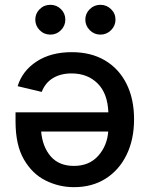

<svg xmlns="http://www.w3.org/2000/svg" viewBox="-20 -775 627 802"><path d="M279.8 -557.1Q360.4 -557.1 418.7 -522.5Q477.1 -487.8 508.5 -424.8Q540 -361.8 540 -276.9Q540 -192.9 509 -128.9Q478 -64.9 421.6 -29.1Q365.2 6.8 289.1 6.8Q226.6 6.8 170.9 -20.8Q115.2 -48.3 80.1 -108.6Q44.9 -168.9 44.9 -267.6V-305.7H432.6Q429.7 -384.8 387.7 -426.5Q345.7 -468.3 278.8 -468.3Q233.4 -468.3 201.2 -448.7Q168.9 -429.2 154.3 -391.1L53.7 -415Q73.2 -479 132.8 -518.1Q192.4 -557.1 279.8 -557.1ZM432.1 -225.6H151.9Q157.7 -161.1 192.1 -121.6Q226.6 -82 288.6 -82Q353 -82 390.4 -124.3Q427.7 -166.5 432.1 -225.6ZM190.4 -630.4Q164.1 -630.4 145.8 -648.9Q127.4 -667.5 127.4 -692.9Q127.4 -718.8 145.8 -736.8Q164.1 -754.9 190.4 -754.9Q216.3 -754.9 234.6 -736.8Q252.9 -718.8 252.9 -692.9Q252.9 -667.5 234.6 -648.9Q216.3 -630.4 190.4 -630.4ZM399.4 -630.4Q373.5 -630.4 355 -648.9Q336.4 -667.5 336.4 -692.9Q336.4 -718.8 355 -736.8Q373.5 -754.9 399.4 -754.9Q425.3 -754.9 443.8 -736.8Q462.4 -718.8 462.4 -692.9Q462.4 -667.5 443.8 -648.9Q425.3 -630.4 399.4 -630.4Z"/></svg>

Font: Inter Medium
Style: Regular
Weight: 500
Designer: Rasmus Andersson
Foundry: rsms
Version: Version 4.001;git-9221beed3